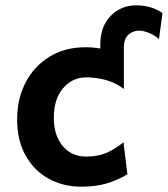

<svg xmlns="http://www.w3.org/2000/svg" viewBox="-20 -684 626 716"><path d="M585.9 -634.8 572.8 -538.1Q557.1 -552.7 535.4 -561.3Q513.7 -569.8 499.5 -569.8Q475.6 -569.8 458.7 -554.4Q441.9 -539.1 441.9 -507.8V-352.1Q412.6 -375 375.7 -385.3Q338.9 -395.5 301.3 -395.5Q250.5 -395.5 215.6 -355.5Q180.7 -315.4 180.7 -244.1Q180.7 -179.7 213.6 -139.9Q246.6 -100.1 301.3 -100.1Q345.2 -100.1 377 -114Q408.7 -127.9 440.4 -153.3L455.1 -34.2Q418 -11.7 377.4 0.2Q336.9 12.2 282.2 12.2Q216.8 12.2 162.6 -17.1Q108.4 -46.4 76.2 -102.8Q43.9 -159.2 43.9 -239.3Q43.9 -315.4 75.4 -376.2Q106.9 -437 164.3 -472.4Q221.7 -507.8 298.8 -507.8Q313.5 -507.8 327.4 -506.6Q341.3 -505.4 354 -502.9V-517.6Q354 -584.5 392.3 -624.3Q430.7 -664.1 488.3 -664.1Q515.6 -664.1 541.7 -656.5Q567.9 -648.9 585.9 -634.8Z"/></svg>

Font: Andika
Style: Bold
Weight: 700
Designer: Victor Gaultney, Annie Olsen, Julie Remington, Don Collingsworth, Eric Hays, Becca Hirsbrunner
Foundry: SIL International
Version: Version 6.101